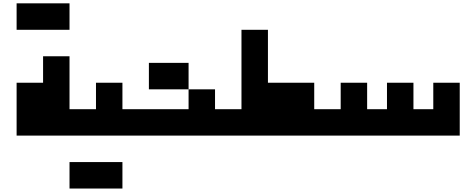

<svg xmlns="http://www.w3.org/2000/svg" viewBox="-20 -801 2813 1134"><path d="M78.1 -312.5H234.4V-468.8H390.6V-156.2H468.8V0H78.1ZM390.6 -781.2V-625H78.1V-781.2Z M546.9 -156.2V-312.5H703.1V-156.2H781.2V0H468.8Q450.2 0 442.9 -39.1Q435.5 -78.1 442.9 -117.2Q450.2 -156.2 468.8 -156.2ZM703.1 156.2V312.5H390.6V156.2Z M1328.1 -156.2V0H781.2Q762.7 0 755.4 -39.1Q748 -78.1 755.4 -117.2Q762.7 -156.2 781.2 -156.2H1093.8V-273.4H859.4V-429.7H1093.8V-273.4H1250V-156.2Z M1562.5 -625V-312.5H1835.9V-156.2H1914.1V0H1328.1Q1309.6 0 1302.2 -39.1Q1294.9 -78.1 1302.2 -117.2Q1309.6 -156.2 1328.1 -156.2H1406.2V-625Z M2695.3 0H1914.1Q1895.5 0 1888.2 -39.1Q1880.9 -78.1 1888.2 -117.2Q1895.5 -156.2 1914.1 -156.2H1992.2V-312.5H2148.4V-156.2H2265.6V-312.5H2421.9V-156.2H2539.1V-312.5H2695.3Z"/></svg>

Font: Sorena-Fanum Normal
Style: Regular
Weight: 400
Designer: Mohammad Darvishi
Version: Version 1.000;March 20, 2024;FontCreator 15.0.0.2958 64-bit